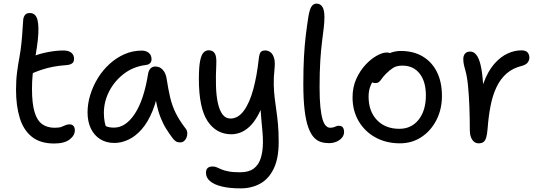

<svg xmlns="http://www.w3.org/2000/svg" viewBox="-20 -780 2982 1061"><path d="M279.2 13Q202.4 13 156 -24.2Q109.6 -61.4 89.1 -128.4Q68.6 -195.4 68.6 -284Q68.6 -337.8 74.3 -381Q80 -424.2 87.2 -462.9Q94.4 -501.6 98.4 -541.2Q103.2 -588.4 104.6 -617.8Q106 -647.2 108.4 -672Q110 -686.4 118.1 -697.2Q126.2 -708 144.8 -708Q177.2 -708 187 -670.6Q196.8 -633.2 188.8 -557.2Q184 -517 178.6 -485.8Q173.2 -454.6 168.4 -425.5Q163.6 -396.4 160.2 -363.9Q156.8 -331.4 156.8 -288.4Q156.8 -208.4 170.8 -161.4Q184.8 -114.4 212.7 -94.2Q240.6 -74 282 -74Q306.6 -74 319.6 -78.9Q332.6 -83.8 341.8 -88.3Q351 -92.8 364.2 -92.8Q378.4 -92.8 386 -84Q393.6 -75.2 393.6 -59.6Q393.6 -31.6 364.8 -9.3Q336 13 279.2 13ZM158.4 -375Q131.6 -363.2 117.3 -373.1Q103 -383 103 -402.2Q103 -423 113.6 -439Q124.2 -455 164.6 -469.6Q201 -483.8 246.1 -492.4Q291.2 -501 330.2 -501Q359 -501 374.1 -488.7Q389.2 -476.4 389.2 -455.2Q389.2 -438.4 379.3 -430.4Q369.4 -422.4 348.8 -420.4Q306.8 -417.4 274.5 -411.2Q242.2 -405 214.6 -396Q187 -387 158.4 -375Z M612.2 10Q567 10 533.6 -11Q500.2 -32 482 -70.1Q463.8 -108.2 463.8 -159Q463.8 -207 478.9 -255.9Q494 -304.8 521 -348.7Q548 -392.6 585.6 -426.8Q623.2 -461 668.2 -480.7Q713.2 -500.4 763.8 -500.4Q786.6 -500.4 802 -488.1Q817.4 -475.8 817.4 -452Q817.4 -439.8 809.9 -431.5Q802.4 -423.2 787 -421Q717 -412.4 664.6 -372.2Q612.2 -332 583.1 -274.9Q554 -217.8 554 -155.8Q554 -127.4 558.8 -103.9Q563.6 -80.4 580.6 -43.4L529 -111.8Q551.6 -89.2 567.4 -82Q583.2 -74.8 610.4 -74.8Q674.2 -74.8 724.6 -150.7Q775 -226.6 798.4 -372Q801.6 -390.8 811.7 -401.6Q821.8 -412.4 838.8 -412.4Q863.4 -412.4 880 -393.7Q896.6 -375 900.8 -344.8Q909.6 -287.4 920.3 -241.6Q931 -195.8 951.1 -155.2Q971.2 -114.6 1005.4 -70.2Q1014 -59.8 1014.9 -46.7Q1015.8 -33.6 1011.3 -21.2Q1006.8 -8.8 997.5 -0.9Q988.2 7 975.2 7Q961 7 952.2 1.2Q943.4 -4.6 935.4 -14.4Q915.8 -40.6 898.8 -67.5Q881.8 -94.4 868 -128.9Q854.2 -163.4 844.3 -210.6Q834.4 -257.8 829.8 -323.4L862.6 -323.8Q849.4 -231.8 823.2 -167.6Q797 -103.4 762.2 -64.5Q727.4 -25.6 688.7 -7.8Q650 10 612.2 10Z M1309.2 261Q1248.8 261 1206 250.6Q1163.2 240.2 1140.7 221Q1118.2 201.8 1118.2 174.8Q1118.2 140 1154.8 140Q1168 140 1178.5 144.8Q1189 149.6 1203.6 156Q1218.2 162.4 1242.6 167.2Q1267 172 1306.4 172Q1355 172 1382.3 151.4Q1409.6 130.8 1421.3 92.9Q1433 55 1433 5Q1433 -24.4 1430.4 -52.1Q1427.8 -79.8 1424.9 -112.1Q1422 -144.4 1419 -186.9Q1416 -229.4 1415.2 -287.4L1449.4 -257.8Q1430.8 -189.2 1407.2 -145.8Q1383.6 -102.4 1357.4 -78.8Q1331.2 -55.2 1306 -46.6Q1280.8 -38 1259 -38Q1175.4 -38 1127.2 -110.6Q1079 -183.2 1079 -343Q1079 -410.2 1086 -444.3Q1093 -478.4 1105.5 -490.3Q1118 -502.2 1133.2 -502.2Q1156 -502.2 1166.8 -485.1Q1177.6 -468 1175.2 -423.8Q1172 -360.6 1173.5 -306Q1175 -251.4 1183.9 -210.8Q1192.8 -170.2 1209.8 -147.6Q1226.8 -125 1253.8 -125Q1296 -125 1327.7 -168.4Q1359.4 -211.8 1379.6 -286.5Q1399.8 -361.2 1409.8 -453.6Q1413 -482.4 1420.3 -491.8Q1427.6 -501.2 1446.2 -501.2Q1460.2 -501.2 1473.6 -492Q1487 -482.8 1494.1 -460.6Q1501.2 -438.4 1497 -400Q1491.8 -349.2 1492.8 -311.1Q1493.8 -273 1497.8 -239.5Q1501.8 -206 1506.9 -171.5Q1512 -137 1516 -94.9Q1520 -52.8 1520 5Q1520 95 1492.8 151.6Q1465.6 208.2 1418.1 234.6Q1370.6 261 1309.2 261Z M1797.6 11Q1774.6 11 1753.4 4.6Q1732.2 -1.8 1714.6 -20.7Q1697 -39.6 1683.8 -75.6Q1670.6 -111.6 1663.4 -170.6Q1656.2 -229.6 1656.2 -317Q1656.2 -401.2 1659.7 -465.7Q1663.2 -530.2 1669.8 -584.6Q1676.4 -639 1684.8 -692Q1691.6 -730 1702 -745Q1712.4 -760 1729.2 -760Q1749.4 -760 1761.1 -742.8Q1772.8 -725.6 1772.8 -685.8Q1772.8 -658 1768.9 -625.1Q1765 -592.2 1759.4 -548.3Q1753.8 -504.4 1749.9 -443.5Q1746 -382.6 1746 -297Q1746 -231.8 1750.5 -188.6Q1755 -145.4 1762.6 -120.4Q1770.2 -95.4 1780.9 -84.8Q1791.6 -74.2 1803.2 -74.2Q1817.2 -74.2 1825 -77.1Q1832.8 -80 1838.4 -82.5Q1844 -85 1851.2 -85Q1868.8 -85 1875.1 -75.2Q1881.4 -65.4 1881.4 -50.8Q1881.4 -33 1869.4 -18.7Q1857.4 -4.4 1838.4 3.3Q1819.4 11 1797.6 11Z M2190.2 12Q2113.8 12 2054.6 -20.7Q1995.4 -53.4 1961.8 -110.8Q1928.2 -168.2 1928.2 -242Q1928.2 -298.2 1948.7 -343.7Q1969.2 -389.2 1999.9 -422.1Q2030.6 -455 2062.3 -472.4Q2094 -489.8 2116.2 -489.8Q2126.6 -489.8 2134.5 -486.9Q2142.4 -484 2147 -477.7Q2151.6 -471.4 2151.6 -460.4Q2151.6 -439.6 2143.4 -423.8Q2135.2 -408 2109 -394.4Q2077.2 -374.8 2056.9 -352.4Q2036.6 -330 2026.7 -303.7Q2016.8 -277.4 2016.8 -246.2Q2016.8 -165.2 2063 -116.7Q2109.2 -68.2 2186.8 -68.2Q2253.4 -68.2 2293.4 -118.6Q2333.4 -169 2333.4 -253.2Q2333.4 -329.6 2298.8 -373.5Q2264.2 -417.4 2203.8 -417.4Q2172.4 -417.4 2153.2 -405.4Q2134 -393.4 2114 -373.4Q2098.4 -357.8 2090.5 -346.1Q2082.6 -334.4 2075 -327.7Q2067.4 -321 2053.8 -321Q2039.6 -321 2031.3 -329.7Q2023 -338.4 2023 -359.4Q2023 -381.6 2037.4 -406.1Q2051.8 -430.6 2076.2 -451.5Q2100.6 -472.4 2131 -485.4Q2161.4 -498.4 2194.2 -498.4Q2265 -498.4 2316.1 -467.9Q2367.2 -437.4 2394.7 -381.8Q2422.2 -326.2 2422.2 -250Q2422.2 -175.8 2391.6 -116.4Q2361 -57 2308.8 -22.5Q2256.6 12 2190.2 12Z M2625 12Q2610 12 2599.1 2.8Q2588.2 -6.4 2582.2 -23Q2576.2 -39.6 2576.2 -60.6Q2576.2 -125.8 2573.9 -189Q2571.6 -252.2 2566.4 -305.1Q2561.2 -358 2551.4 -391.8Q2544.6 -415.4 2542.4 -428.3Q2540.2 -441.2 2540.2 -454.4Q2540.2 -472.2 2549.7 -483.6Q2559.2 -495 2579 -495Q2596.6 -495 2611.1 -478.5Q2625.6 -462 2635.6 -421.6Q2645.6 -381.2 2650 -309.3Q2654.4 -237.4 2651.6 -127.2L2619.6 -156.4Q2627.2 -253 2651.5 -319.5Q2675.8 -386 2710.6 -426Q2745.4 -466 2784.3 -483.9Q2823.2 -501.8 2860.6 -501.8Q2885.8 -501.8 2895.6 -490Q2905.4 -478.2 2905.4 -461Q2905.4 -447.2 2896.1 -434.7Q2886.8 -422.2 2864.6 -416.2Q2813 -403.6 2778.8 -373.3Q2744.6 -343 2723.2 -297.4Q2701.8 -251.8 2690.6 -193.8Q2679.4 -135.8 2674.4 -67.6Q2671.8 -36 2666.3 -18.7Q2660.8 -1.4 2650.9 5.3Q2641 12 2625 12Z"/></svg>

Font: Shantell Sans Light
Style: Regular
Weight: 300
Designer: Stephen Nixon, Anya Danilova, Shantell Martin
Foundry: Arrow Type
Version: Version 1.011;[c5ecc13dd]